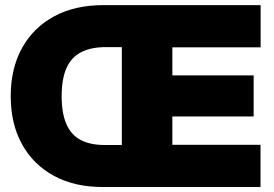

<svg xmlns="http://www.w3.org/2000/svg" viewBox="-20 -748 1094 768"><path d="M389.6 0Q277.8 0 195.6 -44.7Q113.3 -89.4 68.1 -170.9Q22.9 -252.4 22.9 -363.3Q22.9 -474.6 68.4 -556.4Q113.8 -638.2 197 -682.9Q280.3 -727.5 392.6 -727.5H587.9V-559.6H404.8Q344.2 -559.6 304.7 -539.3Q265.1 -519 245.8 -475.6Q226.6 -432.1 226.6 -363.3Q226.6 -295.4 245.4 -252Q264.2 -208.5 302.5 -188.2Q340.8 -168 398.9 -168H585V0ZM467.3 0V-727.5H1022.5V-558.6H669.4V-446.3H994.6V-282.2H669.4V-168.9H1022V0Z"/></svg>

Font: Inter 28pt Black
Style: Regular
Weight: 900
Designer: Rasmus Andersson
Foundry: rsms
Version: Version 4.001;git-66647c0bb